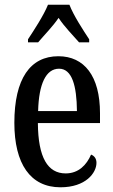

<svg xmlns="http://www.w3.org/2000/svg" viewBox="-20 -786 482 816"><path d="M99 -619V-606H142C169 -638 204 -673 229 -710C253 -673 290 -636 316 -606H359V-619C334 -657 292 -721 275 -766H184C166 -721 124 -657 99 -619ZM237 10C344 10 390 -51 390 -94C390 -113 380 -124 367 -129C348 -85 314 -49 259 -49C183 -49 142 -116 141 -263H405V-305C405 -463 338 -547 228 -547C109 -547 41 -452 41 -264C41 -90 109 10 237 10ZM307 -314H142C145 -429 175 -494 231 -494C286 -494 306 -422 307 -314Z"/></svg>

Font: Noto Serif Sinhala ExtraCondensed Medium
Style: Regular
Weight: 500
Width: 2
Designer: Jelle Bosma - Monotype Design Team
Foundry: Monotype Imaging Inc.
Version: Version 2.007